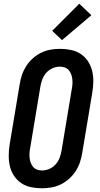

<svg xmlns="http://www.w3.org/2000/svg" viewBox="-20 -1006 540 1034"><path d="M206 8Q176 8 147 2Q118 -4 95 -19.5Q72 -35 56 -58.5Q40 -82 33.5 -110Q27 -138 27 -167.5Q27 -197 32 -228L86 -552Q90 -578 98.5 -603Q107 -628 121.5 -650.5Q136 -673 156.5 -691.5Q177 -710 201.5 -722Q226 -734 252 -738.5Q278 -743 303 -743Q333 -743 362 -737Q391 -731 414.5 -715.5Q438 -700 453.5 -676.5Q469 -653 476 -625Q483 -597 482.5 -567.5Q482 -538 477 -507L423 -183Q419 -157 410.5 -132Q402 -107 387.5 -84.5Q373 -62 352.5 -43.5Q332 -25 307.5 -13Q283 -1 257 3.5Q231 8 206 8ZM207 -88Q227 -88 247 -97Q267 -106 281 -122.5Q295 -139 302 -158.5Q309 -178 312 -198L366 -523Q369 -537 370 -551.5Q371 -566 369.5 -579.5Q368 -593 363.5 -605.5Q359 -618 350.5 -628Q342 -638 329 -642.5Q316 -647 302 -647Q282 -647 262 -638Q242 -629 228 -612.5Q214 -596 207 -576.5Q200 -557 197 -537L143 -212Q140 -198 139 -183.5Q138 -169 139.5 -155.5Q141 -142 145.5 -129.5Q150 -117 158.5 -107Q167 -97 180 -92.5Q193 -88 207 -88ZM314 -790 261 -840 407 -986 472 -924Z"/></svg>

Font: Iosevka SS18
Style: Bold Italic
Weight: 700
Italic angle: -9°
Monospace: yes
Designer: Belleve Invis
Foundry: Belleve Invis
Version: Version 25.1.1; ttfautohint (v1.8.4)